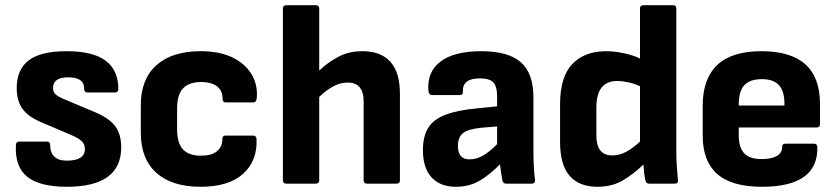

<svg xmlns="http://www.w3.org/2000/svg" viewBox="-20 -703 3203 735"><path d="M236 12Q131 12 83.5 -27Q36 -66 41 -149Q42 -161 54 -161H160Q172 -161 172 -149Q172 -88 236 -88Q305 -88 305 -133Q305 -151 293 -162.5Q281 -174 253 -186L138 -235Q88 -256 66 -286.5Q44 -317 44 -366Q44 -437 90 -472Q136 -507 235 -507Q336 -507 384.5 -470.5Q433 -434 433 -362Q433 -349 420 -349H315Q302 -349 302 -365Q302 -407 241 -407Q183 -407 183 -366Q183 -351 192.5 -342Q202 -333 231 -321L345 -273Q397 -251 420.5 -220.5Q444 -190 444 -139Q444 12 236 12Z M748 12Q638 12 578.5 -41.5Q519 -95 519 -195V-300Q519 -400 579 -453.5Q639 -507 748 -507Q820 -507 869 -483.5Q918 -460 942.5 -419.5Q967 -379 963 -330Q962 -311 950 -311H844Q832 -311 832 -326Q832 -357 810 -373Q788 -389 750 -389Q704 -389 681 -365Q658 -341 658 -287V-208Q658 -155 680.5 -131Q703 -107 749 -107Q790 -107 810.5 -124Q831 -141 831 -169Q831 -184 843 -184H949Q961 -184 962 -171Q966 -88 911 -38Q856 12 748 12Z M1076 0Q1063 0 1063 -13V-670Q1063 -683 1076 -683H1189Q1202 -683 1202 -670V-433Q1236 -465 1276 -486Q1316 -507 1367 -507Q1438 -507 1474.5 -466.5Q1511 -426 1511 -343V-13Q1511 0 1498 0H1385Q1372 0 1372 -13V-315Q1372 -387 1311 -387Q1283 -387 1256 -372.5Q1229 -358 1202 -332V-13Q1202 0 1189 0Z M1725 12Q1665 12 1632 -24Q1599 -60 1599 -128Q1599 -180 1618.5 -212.5Q1638 -245 1683.5 -263Q1729 -281 1805 -288L1883 -296V-334Q1883 -372 1868.5 -387.5Q1854 -403 1817 -403Q1749 -403 1752 -352Q1753 -339 1739 -339H1634Q1622 -339 1620 -355Q1614 -428 1666.5 -467.5Q1719 -507 1822 -507Q1926 -507 1974 -464.5Q2022 -422 2022 -330V-127Q2022 -64 2028 -14Q2029 0 2015 0H1917Q1906 0 1903 -13Q1899 -34 1894 -74Q1856 -35 1816.5 -11.5Q1777 12 1725 12ZM1733 -144Q1733 -93 1777 -93Q1802 -93 1826.5 -106Q1851 -119 1883 -151V-219L1823 -214Q1772 -209 1752.5 -193.5Q1733 -178 1733 -144Z M2267 12Q2197 12 2160.5 -30Q2124 -72 2124 -160V-304Q2124 -408 2170.5 -457.5Q2217 -507 2301 -507Q2331 -507 2367 -499.5Q2403 -492 2430 -479V-670Q2430 -683 2443 -683H2557Q2569 -683 2569 -670V-123Q2569 -95 2571 -65.5Q2573 -36 2575 -15Q2578 0 2563 0H2465Q2453 0 2451 -12Q2448 -24 2446 -40.5Q2444 -57 2443 -73Q2406 -37 2364.5 -12.5Q2323 12 2267 12ZM2263 -184Q2263 -108 2324 -108Q2351 -108 2376.5 -121.5Q2402 -135 2430 -161V-373Q2408 -383 2384.5 -388Q2361 -393 2343 -393Q2263 -393 2263 -292Z M2897 12Q2781 12 2725.5 -37Q2670 -86 2670 -184V-299Q2670 -401 2725.5 -454Q2781 -507 2895 -507Q3119 -507 3119 -306V-228Q3119 -215 3106 -215H2808V-185Q2808 -139 2828.5 -116.5Q2849 -94 2896 -94Q2932 -94 2953 -105.5Q2974 -117 2974 -140Q2974 -153 2987 -153H3096Q3108 -153 3109 -140Q3112 12 2897 12ZM2808 -299H2983V-304Q2983 -354 2962 -377Q2941 -400 2897 -400Q2850 -400 2829 -376.5Q2808 -353 2808 -303Z"/></svg>

Font: Sofia Sans ExtraBold
Style: Regular
Weight: 800
Designer: Botio Nikoltchev, Ani Petrova
Foundry: lettersoup
Version: Version 4.101; ttfautohint (v1.8.4.7-5d5b)